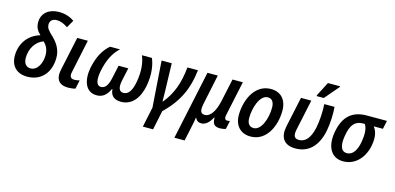

<svg xmlns="http://www.w3.org/2000/svg" viewBox="-85 -1319 4321 2102"><g transform="rotate(15 2075.5 -268.5)"><path d="M220 10C387 10 477 -114 477 -273C477 -361 435 -430 374 -488C325 -535 299 -560 299 -603C299 -647 329 -672 376 -672C421 -672 462 -653 502 -626L551 -712C509 -741 453 -765 377 -765C264 -765 183 -702 183 -598C183 -539 203 -506 244 -466C109 -426 31 -315 31 -176C31 -74 90 10 220 10ZM232 -87C180 -87 153 -127 153 -186C153 -291 210 -381 295 -410C335 -374 355 -327 355 -268C355 -182 312 -87 232 -87Z M684 10C714 10 744 6 766 -1L787 -100C767 -94 749 -91 727 -91C698 -91 678 -103 678 -139C678 -148 680 -159 683 -172L761 -542H641L560 -163C556 -142 553 -124 553 -106C553 -34 594 10 684 10Z M1007 10C1076 10 1117 -25 1154 -101H1158C1163 -25 1209 10 1282 10C1404 10 1483 -85 1511 -234C1537 -374 1514 -481 1487 -542H1374C1403 -476 1419 -373 1394 -242C1377 -148 1341 -91 1284 -91C1236 -92 1217 -133 1236 -221L1267 -365H1157L1126 -221C1108 -136 1080 -91 1030 -91C972 -91 965 -164 982 -256C1009 -390 1056 -480 1126 -542H1013C945 -484 894 -401 865 -260C839 -115 881 10 1007 10Z M1586 210H1702L1747 -7C1917 -173 1986 -333 2009 -542H1890C1872 -361 1824 -228 1727 -112H1723C1723 -144 1722 -198 1721 -236L1712 -542H1597L1634 -18Z M1951 238H2067L2101 78C2110 39 2119 -9 2122 -35H2125C2139 -6 2155 10 2195 10C2238 10 2279 -21 2314 -88H2319C2319 -10 2347 10 2409 10C2428 10 2461 4 2471 -2L2491 -97C2484 -94 2471 -92 2461 -92C2438 -92 2425 -109 2435 -152L2518 -542H2401L2347 -291C2321 -167 2272 -89 2206 -89C2152 -89 2148 -133 2165 -213L2234 -542H2117Z M2751 10C2933 10 3017 -182 3017 -353C3017 -477 2948 -551 2836 -551C2651 -551 2568 -352 2568 -185C2568 -64 2639 10 2751 10ZM2761 -88C2712 -88 2686 -122 2686 -184C2686 -295 2734 -454 2827 -454C2879 -454 2899 -411 2899 -356C2899 -227 2844 -88 2761 -88Z M3336 -605H3418L3556 -766L3558 -775H3420L3339 -618ZM3260 9C3407 9 3506 -86 3543 -266C3560 -353 3565 -471 3557 -542H3441C3447 -463 3440 -347 3424 -271C3398 -150 3347 -91 3274 -91C3220 -91 3205 -123 3220 -195L3294 -542H3177L3104 -201C3077 -74 3126 9 3260 9Z M3800 10C3945 10 4039 -108 4062 -247C4076 -329 4067 -398 4027 -447H4131L4151 -542H3925C3770 -542 3663 -469 3630 -271C3602 -107 3665 10 3800 10ZM3818 -87C3749 -87 3730 -156 3748 -263C3769 -398 3821 -447 3904 -447H3926C3955 -403 3957 -335 3944 -256C3928 -156 3887 -87 3818 -87Z"/></g></svg>

Font: Noto Sans SemiCondensed SemiBold
Style: Italic
Weight: 600
Width: 4
Italic angle: -12°
Designer: Monotype Design Team
Foundry: Monotype Imaging Inc.
Version: Version 2.013